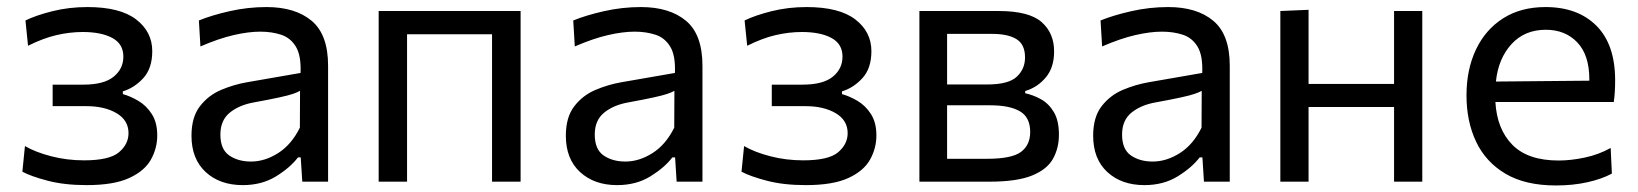

<svg xmlns="http://www.w3.org/2000/svg" viewBox="-20 -528 4760 558"><path d="M232 10Q167 10 118.5 -2.8Q70 -15.5 45 -29L52.5 -103.5Q83.5 -85.5 129 -73.8Q174.5 -62 224.5 -62Q298 -62 325.8 -85.5Q353.5 -109 353.5 -141Q353.5 -178.5 318.8 -199Q284 -219.5 231 -219.5H133V-282H222Q282 -282 310.2 -305Q338.5 -328 338.5 -363.5Q338.5 -400.5 306.2 -417.8Q274 -435 220.5 -435Q183 -435 144.2 -426Q105.5 -417 61.5 -395L54 -468.5Q84.5 -483.5 132.5 -495.5Q180.5 -507.5 234 -507.5Q329 -507.5 375.8 -471.5Q422.5 -435.5 422.5 -379.5Q422.5 -329.5 396.5 -301Q370.5 -272.5 337 -262.5V-254.5Q359 -248.5 382.2 -234.8Q405.5 -221 421.2 -196.5Q437 -172 437 -134.5Q437 -97 418.5 -64Q400 -31 355.2 -10.5Q310.5 10 232 10Z M685.5 10Q619 10 577.8 -28Q536.5 -66 536.5 -133.5Q536.5 -187.5 561 -219.2Q585.5 -251 622.8 -266.8Q660 -282.5 698 -289L853.5 -316Q855.5 -366.5 840 -392.2Q824.5 -418 797.2 -427Q770 -436 736.5 -436Q702 -436 658.8 -426Q615.5 -416 562.5 -393L558 -468.5Q594.5 -483.5 647.2 -495.5Q700 -507.5 754.5 -507.5Q838 -507.5 885.8 -467.5Q933.5 -427.5 933.5 -337V0H858.5L854 -70.5H846Q823 -40.5 781.8 -15.2Q740.5 10 685.5 10ZM709.5 -58.5Q749.5 -58.5 788.2 -83Q827 -107.5 851.5 -157L852 -264Q844 -259.5 830.8 -255Q817.5 -250.5 791.2 -244.8Q765 -239 718.5 -230.5Q675.5 -223 648 -200.8Q620.5 -178.5 620.5 -137Q620.5 -94 646.2 -76.2Q672 -58.5 709.5 -58.5Z M1080.5 0V-496H1493V0H1410V-428.5H1163V0Z M1773.5 10Q1707 10 1665.8 -28Q1624.5 -66 1624.5 -133.5Q1624.5 -187.5 1649 -219.2Q1673.5 -251 1710.8 -266.8Q1748 -282.5 1786 -289L1941.5 -316Q1943.5 -366.5 1928 -392.2Q1912.5 -418 1885.2 -427Q1858 -436 1824.5 -436Q1790 -436 1746.8 -426Q1703.5 -416 1650.5 -393L1646 -468.5Q1682.5 -483.5 1735.2 -495.5Q1788 -507.5 1842.5 -507.5Q1926 -507.5 1973.8 -467.5Q2021.5 -427.5 2021.5 -337V0H1946.5L1942 -70.5H1934Q1911 -40.5 1869.8 -15.2Q1828.5 10 1773.5 10ZM1797.5 -58.5Q1837.5 -58.5 1876.2 -83Q1915 -107.5 1939.5 -157L1940 -264Q1932 -259.5 1918.8 -255Q1905.5 -250.5 1879.2 -244.8Q1853 -239 1806.5 -230.5Q1763.5 -223 1736 -200.8Q1708.5 -178.5 1708.5 -137Q1708.5 -94 1734.2 -76.2Q1760 -58.5 1797.5 -58.5Z M2322 10Q2257 10 2208.5 -2.8Q2160 -15.5 2135 -29L2142.5 -103.5Q2173.5 -85.5 2219 -73.8Q2264.5 -62 2314.5 -62Q2388 -62 2415.8 -85.5Q2443.5 -109 2443.5 -141Q2443.5 -178.5 2408.8 -199Q2374 -219.5 2321 -219.5H2223V-282H2312Q2372 -282 2400.2 -305Q2428.5 -328 2428.5 -363.5Q2428.5 -400.5 2396.2 -417.8Q2364 -435 2310.5 -435Q2273 -435 2234.2 -426Q2195.5 -417 2151.5 -395L2144 -468.5Q2174.5 -483.5 2222.5 -495.5Q2270.5 -507.5 2324 -507.5Q2419 -507.5 2465.8 -471.5Q2512.5 -435.5 2512.5 -379.5Q2512.5 -329.5 2486.5 -301Q2460.5 -272.5 2427 -262.5V-254.5Q2449 -248.5 2472.2 -234.8Q2495.5 -221 2511.2 -196.5Q2527 -172 2527 -134.5Q2527 -97 2508.5 -64Q2490 -31 2445.2 -10.5Q2400.5 10 2322 10Z M2652 0V-496H2882Q2970.5 -496 3007 -464Q3043.5 -432 3043.5 -378.5Q3043.5 -331.5 3019.2 -302.8Q2995 -274 2959.5 -263.5V-257Q2983 -252 3005.5 -239.5Q3028 -227 3042.8 -202.2Q3057.5 -177.5 3057.5 -136.5Q3057.5 -97.5 3040.2 -66.5Q3023 -35.5 2979.2 -17.8Q2935.5 0 2855 0ZM2864 -429.5H2732.5V-282.5H2849Q2911 -282.5 2935 -305Q2959 -327.5 2959 -361Q2959 -399 2934.2 -414.2Q2909.5 -429.5 2864 -429.5ZM2732.5 -66.5H2848Q2920.5 -66.5 2947.2 -86.5Q2974 -106.5 2974 -144.5Q2974 -187 2944.2 -204.5Q2914.5 -222 2857.5 -222H2732.5Z M3306 10Q3239.5 10 3198.2 -28Q3157 -66 3157 -133.5Q3157 -187.5 3181.5 -219.2Q3206 -251 3243.2 -266.8Q3280.5 -282.5 3318.5 -289L3474 -316Q3476 -366.5 3460.5 -392.2Q3445 -418 3417.8 -427Q3390.5 -436 3357 -436Q3322.5 -436 3279.2 -426Q3236 -416 3183 -393L3178.5 -468.5Q3215 -483.5 3267.8 -495.5Q3320.5 -507.5 3375 -507.5Q3458.5 -507.5 3506.2 -467.5Q3554 -427.5 3554 -337V0H3479L3474.5 -70.5H3466.5Q3443.5 -40.5 3402.2 -15.2Q3361 10 3306 10ZM3330 -58.5Q3370 -58.5 3408.8 -83Q3447.5 -107.5 3472 -157L3472.5 -264Q3464.5 -259.5 3451.2 -255Q3438 -250.5 3411.8 -244.8Q3385.5 -239 3339 -230.5Q3296 -223 3268.5 -200.8Q3241 -178.5 3241 -137Q3241 -94 3266.8 -76.2Q3292.5 -58.5 3330 -58.5Z M3701 0V-496L3783 -499.5V-284H4031.5V-496H4113.5V0H4031.5V-217H3783V0Z M4502 11Q4413 11 4355.5 -23Q4298 -57 4270 -116Q4242 -175 4242 -251Q4242 -326 4269.5 -384Q4297 -442 4348.5 -474.8Q4400 -507.5 4471.5 -507.5Q4565.5 -507.5 4619.8 -453Q4674 -398.5 4674 -294.5Q4674 -258 4670 -231.5H4326Q4330.5 -152.5 4375.5 -107Q4420.5 -61.5 4510 -61.5Q4545 -61.5 4585.5 -70Q4626 -78.5 4661 -98L4664.5 -23.5Q4636 -8 4594 1.5Q4552 11 4502 11ZM4472.5 -441.5Q4411 -441.5 4372.8 -399.8Q4334.5 -358 4327.5 -291L4599 -293.5Q4599 -295 4599 -297.5Q4599 -368 4564 -404.8Q4529 -441.5 4472.5 -441.5Z"/></svg>

Font: Heraclito
Style: Regular
Weight: 400
Designer: Kostas Bartsokas (font) & Cristiano Sobral (main changes)
Foundry: Kostas Bartsokas (font) & Cristiano Sobral (main changes)
Version: Version 1.00;July 8, 2020;FontCreator 13.0.0.2655 64-bit